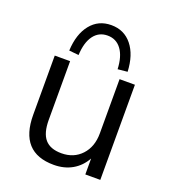

<svg xmlns="http://www.w3.org/2000/svg" viewBox="-136 -842 850 952"><g transform="rotate(20 288.5 -365.5)"><path d="M76 0ZM256 9Q76 9 76 -190V-502H157V-192Q157 -123 185 -90.5Q213 -58 272 -58Q337 -58 377.5 -101.5Q418 -145 418 -216V-502H499V0H420V-84Q395 -39 353 -15Q311 9 256 9ZM186 -545 135 -550Q139 -638 180 -689Q221 -740 289 -740Q357 -740 398 -689Q439 -638 443 -550L392 -545Q389 -612 362 -648.5Q335 -685 289 -685Q243 -685 216 -648.5Q189 -612 186 -545Z"/></g></svg>

Font: Winston
Style: Regular
Weight: 400
Designer: Original fonts by Vernon Adams / Changes by Cristiano Sobral
Foundry: Original fonts by Vernon Adams / Changes by Cristiano Sobral
Version: Version 2.503;July 17, 2020;FontCreator 13.0.0.2655 64-bit